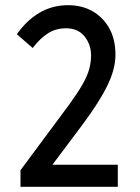

<svg xmlns="http://www.w3.org/2000/svg" viewBox="-20 -720 540 740"><path d="M45 -588Q82 -641 131.5 -670.5Q181 -700 243 -700Q296 -700 337 -676.5Q378 -653 401.5 -610.5Q425 -568 425 -509Q425 -454 394 -390.5Q363 -327 299 -241L182 -85H434V0H59V-64L246 -316Q280 -363 298.5 -395.5Q317 -428 324 -454.5Q331 -481 331 -506Q331 -548 306 -579.5Q281 -611 234 -611Q196 -611 165.5 -592Q135 -573 106 -535Z"/></svg>

Font: Radio Canada Condensed
Style: Regular
Weight: 400
Width: 3
Designer: Charles Daoud, Etienne Aubert Bonn, Alexandre Saumier Demers, Jacques Le Bailly
Foundry: Radio-Canada
Version: Version 2.104; ttfautohint (v1.8.4.7-5d5b);gftools[0.9.28.de